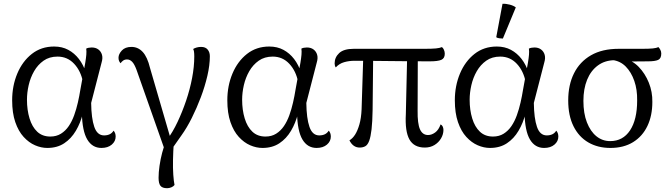

<svg xmlns="http://www.w3.org/2000/svg" viewBox="-20 -766 3529 1011"><path d="M229 13Q197 13 164.5 -1Q132 -15 104.5 -45Q77 -75 60.5 -123Q44 -171 44 -238Q44 -314 71 -378.5Q98 -443 147.5 -482Q197 -521 265 -521Q307 -521 339.5 -503.5Q372 -486 395.5 -455.5Q419 -425 433 -382L417 -333Q406 -392 370.5 -430Q335 -468 283 -468Q240 -468 209.5 -446.5Q179 -425 159.5 -391Q140 -357 131 -317.5Q122 -278 122 -241Q122 -187 135.5 -142.5Q149 -98 176 -72.5Q203 -47 245 -47Q277 -47 301 -62Q325 -77 342 -102Q359 -127 370.5 -159Q382 -191 390 -226Q398 -261 403 -293L429 -436Q433 -460 434.5 -478Q436 -496 434 -510Q439 -513 447 -514.5Q455 -516 463 -516Q484 -516 498 -505.5Q512 -495 517 -477.5Q522 -460 515 -437L460 -224Q461 -143 476.5 -98Q492 -53 528 -53Q545 -53 557.5 -59Q570 -65 578 -78Q589 -66 589 -47Q589 -22 568.5 -4.5Q548 13 514 13Q466 13 439.5 -31.5Q413 -76 411 -172L416 -168Q404 -119 379.5 -77.5Q355 -36 318 -11.5Q281 13 229 13Z M877 30 848 25 699 -398Q688 -428 676 -440.5Q664 -453 649 -453Q637 -453 628.5 -447Q620 -441 615 -433Q610 -438 607 -445Q604 -452 604 -462Q604 -481 621.5 -500Q639 -519 672 -519Q707 -519 731.5 -492.5Q756 -466 770 -408L883 -20L861 -32Q890 -71 915 -124Q940 -177 960 -236Q980 -295 991.5 -355Q1003 -415 1003 -469Q1003 -484 1001.5 -494Q1000 -504 997 -508Q1005 -513 1016 -516Q1027 -519 1039 -519Q1062 -519 1073.5 -505Q1085 -491 1085 -470Q1085 -423 1072 -367Q1059 -311 1037.5 -254Q1016 -197 990 -145Q964 -93 936 -54ZM860 225Q835 225 825 212.5Q815 200 815 170Q815 142 820 107Q825 72 834 38Q843 4 853 -19L895 -14Q892 31 891 75Q890 119 892.5 154.5Q895 190 899 208Q893 216 882 220.5Q871 225 860 225Z M1362 13Q1330 13 1297.5 -1Q1265 -15 1237.5 -45Q1210 -75 1193.5 -123Q1177 -171 1177 -238Q1177 -314 1204 -378.5Q1231 -443 1280.5 -482Q1330 -521 1398 -521Q1440 -521 1472.5 -503.5Q1505 -486 1528.5 -455.5Q1552 -425 1566 -382L1550 -333Q1539 -392 1503.5 -430Q1468 -468 1416 -468Q1373 -468 1342.5 -446.5Q1312 -425 1292.5 -391Q1273 -357 1264 -317.5Q1255 -278 1255 -241Q1255 -187 1268.5 -142.5Q1282 -98 1309 -72.5Q1336 -47 1378 -47Q1410 -47 1434 -62Q1458 -77 1475 -102Q1492 -127 1503.5 -159Q1515 -191 1523 -226Q1531 -261 1536 -293L1562 -436Q1566 -460 1567.5 -478Q1569 -496 1567 -510Q1572 -513 1580 -514.5Q1588 -516 1596 -516Q1617 -516 1631 -505.5Q1645 -495 1650 -477.5Q1655 -460 1648 -437L1593 -224Q1594 -143 1609.5 -98Q1625 -53 1661 -53Q1678 -53 1690.5 -59Q1703 -65 1711 -78Q1722 -66 1722 -47Q1722 -22 1701.5 -4.5Q1681 13 1647 13Q1599 13 1572.5 -31.5Q1546 -76 1544 -172L1549 -168Q1537 -119 1512.5 -77.5Q1488 -36 1451 -11.5Q1414 13 1362 13Z M2217 11Q2160 11 2136 -31.5Q2112 -74 2117 -165L2124 -474H2180L2179 -184Q2178 -115 2191.5 -85Q2205 -55 2234 -55Q2253 -55 2271.5 -68.5Q2290 -82 2300 -111Q2308 -107 2311.5 -99Q2315 -91 2315 -82Q2315 -59 2302.5 -37.5Q2290 -16 2268 -2.5Q2246 11 2217 11ZM1874 11Q1839 11 1820 -27Q1837 -37 1850 -57.5Q1863 -78 1872.5 -111Q1882 -144 1884 -190L1893 -475H1945L1942 -186Q1941 -124 1936.5 -85Q1932 -46 1924 -24.5Q1916 -3 1903.5 4Q1891 11 1874 11ZM1748 -411Q1742 -420 1742 -432Q1742 -464 1766 -486.5Q1790 -509 1843 -509H2216Q2255 -509 2275.5 -511Q2296 -513 2307 -518Q2313 -514 2317.5 -504Q2322 -494 2322 -483Q2322 -459 2304 -451Q2286 -443 2243 -443Q2192 -443 2139 -443.5Q2086 -444 2035 -444.5Q1984 -445 1936 -445.5Q1888 -446 1847 -446Q1818 -446 1792 -438.5Q1766 -431 1748 -411Z M2560 13Q2528 13 2495.5 -1Q2463 -15 2435.5 -45Q2408 -75 2391.5 -123Q2375 -171 2375 -238Q2375 -314 2402 -378.5Q2429 -443 2478.5 -482Q2528 -521 2596 -521Q2638 -521 2670.5 -503.5Q2703 -486 2726.5 -455.5Q2750 -425 2764 -382L2748 -333Q2737 -392 2701.5 -430Q2666 -468 2614 -468Q2571 -468 2540.5 -446.5Q2510 -425 2490.5 -391Q2471 -357 2462 -317.5Q2453 -278 2453 -241Q2453 -187 2466.5 -142.5Q2480 -98 2507 -72.5Q2534 -47 2576 -47Q2608 -47 2632 -62Q2656 -77 2673 -102Q2690 -127 2701.5 -159Q2713 -191 2721 -226Q2729 -261 2734 -293L2760 -436Q2764 -460 2765.5 -478Q2767 -496 2765 -510Q2770 -513 2778 -514.5Q2786 -516 2794 -516Q2815 -516 2829 -505.5Q2843 -495 2848 -477.5Q2853 -460 2846 -437L2791 -224Q2792 -143 2807.5 -98Q2823 -53 2859 -53Q2876 -53 2888.5 -59Q2901 -65 2909 -78Q2920 -66 2920 -47Q2920 -22 2899.5 -4.5Q2879 13 2845 13Q2797 13 2770.5 -31.5Q2744 -76 2742 -172L2747 -168Q2735 -119 2710.5 -77.5Q2686 -36 2649 -11.5Q2612 13 2560 13ZM2628 -563Q2620 -563 2609 -564.5Q2598 -566 2593 -570L2626 -746Q2644 -747 2664.5 -741.5Q2685 -736 2696 -727Z M3194 13Q3128 13 3078 -16Q3028 -45 3000 -101Q2972 -157 2972 -237Q2972 -319 3002.5 -380Q3033 -441 3092 -475Q3151 -509 3238 -509H3361Q3398 -509 3417.5 -511Q3437 -513 3447 -518Q3452 -513 3457 -504Q3462 -495 3462 -484Q3462 -458 3445.5 -450.5Q3429 -443 3392 -443L3272 -442L3218 -449Q3166 -449 3128.5 -421.5Q3091 -394 3071.5 -346Q3052 -298 3052 -235Q3052 -169 3070.5 -121.5Q3089 -74 3120.5 -48.5Q3152 -23 3193 -23Q3260 -23 3297.5 -79.5Q3335 -136 3335 -237Q3336 -294 3320 -340Q3304 -386 3275 -415.5Q3246 -445 3204 -450L3265 -457Q3309 -449 3343 -414Q3377 -379 3396.5 -330.5Q3416 -282 3415 -229Q3415 -157 3389 -102.5Q3363 -48 3313.5 -17.5Q3264 13 3194 13Z"/></svg>

Font: Arima Thin
Style: Regular
Weight: 400
Version: Version 1.100